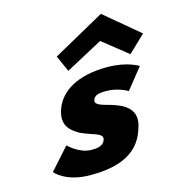

<svg xmlns="http://www.w3.org/2000/svg" viewBox="-119 -922 975 1042"><g transform="rotate(-15 368.0 -400.5)"><path d="M250.6 -654 291.4 -563 499.7 -675 640.4 -563 735.6 -654 541.9 -816ZM499.3 -528C336 -528 228 -468 196.6 -363C173.5 -286 214.8 -250 262.9 -223C324.1 -193 390.9 -190 379.9 -153C369.7 -119 332.5 -116 302.3 -116C233.3 -116 176.3 -175 176.3 -175L68.1 -54C68.1 -54 121.5 15 261.9 15C383.5 15 531.6 -9 576.8 -160C615.3 -265 538.7 -303 468.5 -324C419.5 -338 378.3 -346 386.4 -373C393.6 -397 415 -404 462.2 -404C527.6 -404 580.3 -372 580.3 -372L673 -488C673 -488 612 -528 499.3 -528Z"/></g></svg>

Font: Hussar
Style: BdSuprExtOblThree
Weight: 700
Foundry: Cannot Into Space Fonts
Version: Version 2.00